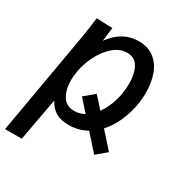

<svg xmlns="http://www.w3.org/2000/svg" viewBox="-180 -689 954 1007"><g transform="rotate(30 297.0 -185.0)"><path d="M317.5 -210.5 378 -143Q398 -170.5 412 -205.5Q426 -240.5 432.5 -277.5Q438 -309 438 -341.5Q438 -400 417.2 -438.5Q396.5 -477 349.5 -477Q304.5 -477 266.5 -443.8Q228.5 -410.5 203.2 -360Q178 -309.5 169.5 -259.5Q164.5 -231 164.5 -206Q164.5 -149.5 187.2 -111.5Q210 -73.5 260 -73.5Q291 -73.5 320 -89.5L257 -160ZM117 -538 119 -553.5 216 -550 205.5 -467.5Q241 -515.5 281.8 -537.8Q322.5 -560 370.5 -560Q429 -560 466.5 -530.2Q504 -500.5 521 -451.8Q538 -403 538 -344Q538 -304 531.5 -268.5Q522 -214.5 499 -162.8Q476 -111 441 -72.5L526 22.5L465.5 73L379.5 -23Q329 5 270 5Q222 5 191.5 -13.5Q161 -32 142 -69L94.5 190H-6.5L102 -433Q110.5 -483 117 -538Z"/></g></svg>

Font: JuliaMono Medium
Style: Italic
Weight: 500
Italic angle: -9°
Monospace: yes
Designer: cormullion
Foundry: corm
Version: Version 0.054; ttfautohint (v1.8.4)